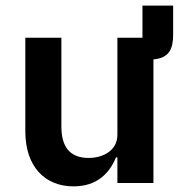

<svg xmlns="http://www.w3.org/2000/svg" viewBox="-20 -650 640 682"><path d="M595 -630H486V-516H397V-171C397 -116 347 -89 295 -89C230 -89 198 -126 198 -201V-516H70V-183C70 -58 140 12 241 12C325 12 369 -35 392 -91H397V0H525V-439C581 -444 595 -476 595 -527Z"/></svg>

Font: IBM Mono SemiBold
Style: Regular
Weight: 600
Monospace: yes
Designer: Mike Abbink, Paul van der Laan, Pieter van Rosmalen
Foundry: Bold Monday
Version: Version 2.3